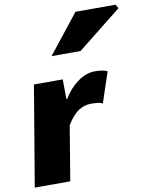

<svg xmlns="http://www.w3.org/2000/svg" viewBox="-97 -974 821 1044"><g transform="rotate(-10 313.5 -451.5)"><path d="M102 -553H261L262 -444H266Q298 -498 345 -532Q392 -566 441 -566Q487 -566 509 -554L453 -386Q442 -392 427.5 -394Q413 -396 389 -396Q351 -396 319 -374.5Q287 -353 255 -301L205 0H9ZM393 -903H614L627 -882L383 -688H223Z"/></g></svg>

Font: Nebula Sans Black
Style: Regular
Weight: 900
Italic angle: -9°
Designer: Paul D. Hunt for Adobe (as Source Sans)
Foundry: Nebula Entertainment & Broadcasting LLC
Version: Version 1.010